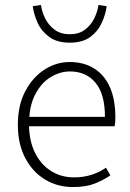

<svg xmlns="http://www.w3.org/2000/svg" viewBox="-20 -742 523 774"><path d="M274 12Q212 12 162 -18Q112 -48 82 -104.5Q52 -161 52 -239Q52 -318 82 -374.5Q112 -431 159.5 -461.5Q207 -492 261 -492Q318 -492 359.5 -466Q401 -440 423 -390.5Q445 -341 445 -270Q445 -262 444.5 -252.5Q444 -243 442 -233H79V-271H403Q403 -363 365 -408.5Q327 -454 262 -454Q222 -454 184 -431Q146 -408 121.5 -360.5Q97 -313 97 -241Q97 -175 121 -126.5Q145 -78 186 -52.5Q227 -27 278 -27Q317 -27 349.5 -37.5Q382 -48 407 -66L425 -35Q397 -16 362 -2Q327 12 274 12ZM261 -570Q210 -570 178.5 -593Q147 -616 131.5 -650.5Q116 -685 112 -717L145 -722Q149 -694 162.5 -667Q176 -640 200.5 -622Q225 -604 261 -604Q298 -604 322 -622Q346 -640 359.5 -667Q373 -694 377 -722L410 -717Q406 -685 390.5 -650.5Q375 -616 344 -593Q313 -570 261 -570Z"/></svg>

Font: Source Sans 3 Light
Style: Regular
Weight: 300
Designer: Paul D. Hunt
Foundry: Adobe
Version: Version 3.052;hotconv 1.1.0;makeotfexe 2.6.0